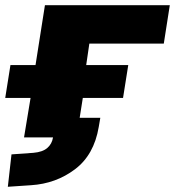

<svg xmlns="http://www.w3.org/2000/svg" viewBox="-29 -526 670 735"><path d="M1 189 15 65 99 59Q134 56 152 40.5Q170 25 174 0H63L88 -151H-9L11 -277H107L143 -506H621L598 -359H313L301 -277H462L442 -151H288L276 -75H355L349 -40Q331 67 258 122Q185 177 90 183Z"/></svg>

Font: Nunito Sans 7pt SemiExpanded Black
Style: Italic
Weight: 900
Width: 6
Italic angle: -9°
Designer: Vernon Adams
Foundry: Vernon Adams
Version: Version 3.101;gftools[0.9.27]